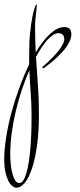

<svg xmlns="http://www.w3.org/2000/svg" viewBox="-116 -315 375 902"><path d="M55.2 -294.9Q57.6 -294.9 56.9 -285.4Q56.2 -275.9 54.4 -261Q52.7 -246.1 50.8 -228Q48.8 -210 48.8 -192.9Q48.8 -158.2 49.6 -127.9Q50.3 -97.7 51.8 -68.8Q67.9 -95.7 84.7 -117.7Q101.6 -139.6 118.7 -155.3Q135.7 -170.9 152.8 -179.4Q169.9 -188 187 -188Q200.7 -188 210 -180.4Q219.2 -172.9 219.2 -153.8Q219.2 -140.1 213.6 -126.2Q208 -112.3 198.5 -98.4Q189 -84.5 177 -71.3Q165 -58.1 152.8 -46.4Q123.5 -19 86.9 6.8L82 1Q110.8 -23.9 133.8 -47.9Q143.6 -58.1 152.8 -69.1Q162.1 -80.1 169.4 -91.1Q176.8 -102.1 181.4 -112.1Q186 -122.1 186 -130.9Q186 -133.8 185.3 -138.7Q184.6 -143.6 181.6 -148.2Q178.7 -152.8 173.1 -156Q167.5 -159.2 158.2 -159.2Q147 -159.2 134.3 -151.4Q121.6 -143.6 108.2 -129.2Q94.7 -114.7 80.8 -94Q66.9 -73.2 53.2 -47.9Q55.2 -12.7 57.6 20Q60.1 52.7 62.3 85.2Q64.5 117.7 65.7 151.4Q66.9 185.1 66.9 222.2Q66.9 308.1 57.4 372.6Q47.9 437 33 480.2Q18.1 523.4 -0.7 545.2Q-19.5 566.9 -38.1 566.9Q-48.8 566.9 -59.3 558.1Q-69.8 549.3 -77.9 532.5Q-85.9 515.6 -91.1 491.2Q-96.2 466.8 -96.2 435.1Q-96.2 388.7 -87.4 332Q-78.6 275.4 -62.7 216.1Q-46.9 156.7 -25.4 97.9Q-3.9 39.1 21 -12.2V-61Q21 -118.7 25.6 -162.4Q30.3 -206.1 36.1 -235.6Q42 -265.1 47.6 -280Q53.2 -294.9 55.2 -294.9ZM32.2 242.2Q32.2 199.2 31 170.2Q29.8 141.1 28.1 117.4Q26.4 93.8 24.7 70.3Q22.9 46.9 22 15.1Q3.4 57.1 -12.7 105.2Q-28.8 153.3 -41.3 204.6Q-53.7 255.9 -60.8 308.1Q-67.9 360.4 -67.9 410.2Q-67.9 429.2 -65.9 452.6Q-64 476.1 -58.8 496.6Q-53.7 517.1 -45.7 531Q-37.6 544.9 -24.9 544.9Q-15.1 544.9 -6.8 532.7Q1.5 520.5 7.8 499Q14.2 477.5 18.8 448.5Q23.4 419.4 26.4 385.7Q29.3 352.1 30.8 315.4Q32.2 278.8 32.2 242.2Z"/></svg>

Font: Stalemate
Style: Regular
Weight: 400
Designer: Astigmatic (AOETI)
Foundry: Astigmatic (AOETI)
Version: Version 001.000